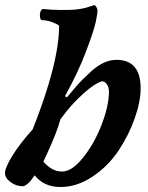

<svg xmlns="http://www.w3.org/2000/svg" viewBox="-20 -740 594 770"><path d="M389 -414Q359 -405 317 -367Q275 -329 248 -295L222 -261Q209 -211 168 -122L154 -92Q188 -52 228.5 -52Q269 -52 314.5 -109.5Q360 -167 388.5 -242.5Q417 -318 417 -372Q417 -390 408.5 -402Q400 -414 389 -414ZM119 -37Q92 4 72 7Q45 7 22.5 -9.5Q0 -26 0 -46.5Q0 -67 30 -116Q60 -165 111 -221Q217 -488 217 -637Q209 -644 188.5 -651.5Q168 -659 150 -659Q140 -659 140 -678.5Q140 -698 151 -704Q187 -700 223.5 -700Q260 -700 275 -701Q290 -702 303.5 -704.5Q317 -707 323 -708.5Q329 -710 342 -714.5Q355 -719 358 -719.5Q361 -720 366 -712.5Q371 -705 371 -695.5Q371 -686 364 -652Q357 -618 325 -533.5Q293 -449 241 -355Q241 -354 244.5 -352Q248 -350 248 -349Q250 -351 272 -377.5Q294 -404 309 -419Q324 -434 348 -456Q398 -500 447 -500Q544 -500 544 -386Q544 -332 520 -264.5Q496 -197 455 -135.5Q414 -74 351.5 -32Q289 10 222.5 10Q156 10 119 -37Z"/></svg>

Font: Clara
Style: Regular
Weight: 400
Designer: Proyecto DEMO
Foundry: Proyecto DEMO
Version: Version 1.002